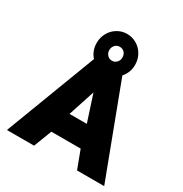

<svg xmlns="http://www.w3.org/2000/svg" viewBox="-206 -1075 1172 1231"><g transform="rotate(30 380.0 -459.5)"><path d="M740 0H539L489 -133H272L221 0H20L276 -673Q258 -692 248.5 -717.5Q239 -743 239 -772Q239 -813 258 -846.5Q277 -880 309.5 -899.5Q342 -919 380 -919Q419 -919 452 -899.5Q485 -880 504 -846.5Q523 -813 523 -772Q523 -715 486 -673ZM332 -772Q332 -751 346 -736Q360 -721 380 -721Q401 -721 415 -736Q429 -751 429 -772Q429 -795 415.5 -809.5Q402 -824 380 -824Q360 -824 346 -809Q332 -794 332 -772ZM444 -290 380 -486 316 -290Z"/></g></svg>

Font: Readiness ExtraBold
Style: Regular
Weight: 800
Designer: Katatrad Team
Foundry: CadsonDemak
Version: Version 1.00;January 16, 2020;FontCreator 12.0.0.2550 64-bit